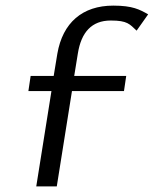

<svg xmlns="http://www.w3.org/2000/svg" viewBox="-20 -663 547 683"><path d="M81 -339H163L109 0H182L236 -339H421L429 -393H244L257 -473C269 -548 306 -590 374 -590C434 -590 441 -577 466 -554L507 -612C477 -629 452 -643 383 -643C273 -643 203 -582 184 -472L171 -393H89Z"/></svg>

Font: Charger Sport
Style: DfObl
Weight: 400
Designer: Jasper
Foundry: Cannot Into Space Fonts
Version: Version 1.1